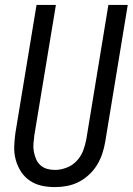

<svg xmlns="http://www.w3.org/2000/svg" viewBox="-20 -755 541 783"><path d="M204 8Q175 8 148.5 2Q122 -4 100.5 -19Q79 -34 65 -56Q51 -78 44 -104Q37 -130 38 -158Q39 -186 43 -214L129 -735H208L120 -203Q118 -186 116.5 -169.5Q115 -153 118 -137Q121 -121 127 -106.5Q133 -92 144.5 -81.5Q156 -71 171.5 -66.5Q187 -62 204 -62Q227 -62 251 -71Q275 -80 292.5 -98.5Q310 -117 319 -140.5Q328 -164 332 -187L422 -735H501L409 -176Q405 -152 397 -128Q389 -104 375.5 -82Q362 -60 342.5 -42Q323 -24 300 -12.5Q277 -1 252.5 3.5Q228 8 204 8Z"/></svg>

Font: Iosevka Term Curly Oblique
Style: Regular
Weight: 400
Italic angle: -9°
Designer: Belleve Invis
Foundry: Belleve Invis
Version: Version 32.3.0